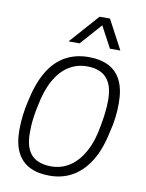

<svg xmlns="http://www.w3.org/2000/svg" viewBox="-83 -782 648 854"><g transform="rotate(10 240.5 -355.5)"><path d="M200 12Q146 12 109 -7Q72 -26 52.5 -65Q33 -104 33 -166Q33 -198 37 -231.5Q41 -265 49 -298Q66 -379 97 -432Q128 -485 174.5 -511.5Q221 -538 281 -538Q335 -538 372 -519Q409 -500 428.5 -460.5Q448 -421 448 -358Q448 -326 444 -292.5Q440 -259 431 -226Q415 -147 383 -94.5Q351 -42 305 -15Q259 12 200 12ZM199 -30Q247 -30 285 -55.5Q323 -81 349.5 -130.5Q376 -180 387 -251Q392 -278 394.5 -298Q397 -318 398 -334Q399 -350 399 -364Q399 -411 385 -440Q371 -469 345 -482.5Q319 -496 281 -496Q235 -496 197.5 -472Q160 -448 134 -400.5Q108 -353 95 -283Q89 -256 86 -234Q83 -212 82 -194.5Q81 -177 81 -162Q81 -115 94.5 -86Q108 -57 135 -43.5Q162 -30 199 -30ZM180 -591 297 -723H344L414 -591H367L305 -707H333L230 -591Z"/></g></svg>

Font: Archivo SemiCondensed Thin
Style: Italic
Weight: 250
Width: 4
Italic angle: -10°
Designer: Hector Gatti
Foundry: Omnibus-Type
Version: Version 2.001